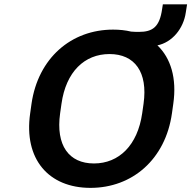

<svg xmlns="http://www.w3.org/2000/svg" viewBox="-20 -868 895 898"><path d="M403.3 10.7C598.6 10.7 753.9 -122.6 784.2 -337.9L790.5 -382.8C807.6 -502 778.8 -596.2 716.3 -655.8C784.7 -669.9 838.4 -733.4 849.1 -810.5L855 -847.7H741.7L738.3 -826.2C726.6 -742.7 694.8 -718.8 629.4 -718.8C617.2 -718.8 606 -719.2 593.3 -720.2C566.9 -726.6 538.6 -729.5 508.8 -729.5C313 -729.5 158.2 -596.2 127.4 -382.8L121.1 -337.9C90.3 -123.5 207.5 10.7 403.3 10.7ZM419.4 -103.5C302.2 -103.5 240.2 -188 261.2 -337.9L267.6 -382.8C288.6 -532.2 375 -615.2 492.2 -615.2C609.9 -615.2 672.4 -531.2 651.4 -382.8L645 -337.9C623.5 -188.5 536.6 -103.5 419.4 -103.5Z"/></svg>

Font: Winston SemiBold
Style: Italic
Weight: 600
Italic angle: -8.13011°
Designer: Vernon Adams, Kim Jin-seong, David Berlow, Cristiano Sobral
Foundry: The Winston Project Authors
Version: Version 3.004